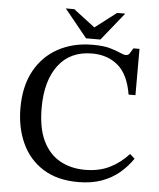

<svg xmlns="http://www.w3.org/2000/svg" viewBox="-57 -885 785 946"><g transform="rotate(5 335.0 -412.5)"><path d="M364 11Q261 11 191 -33Q121 -77 85.5 -154Q50 -231 50 -328Q50 -437 92 -513Q134 -589 208 -629Q282 -669 378 -669Q431 -669 463 -660Q495 -651 514 -642Q533 -633 545 -633Q557 -633 563.5 -643.5Q570 -654 579 -669H609V-440H575Q559 -538 507.5 -582Q456 -626 379 -626Q271 -626 212.5 -549Q154 -472 154 -338Q154 -238 184.5 -175Q215 -112 269 -82Q323 -52 393 -52Q462 -52 514 -77.5Q566 -103 608 -149L632 -128Q605 -88 567.5 -56.5Q530 -25 480 -7Q430 11 364 11ZM413 -698H342L230 -836H272L378 -755L484 -836H524Z"/></g></svg>

Font: STIX Two Text
Style: Regular
Weight: 400
Designer: Ross Mills, John Hudson & Paul Hanslow, Tiro Typeworks Ltd; with prior portions MicroPress Inc., and Coen Hoffman.
Foundry: Tiro Typeworks Ltd
Version: Version 2.13 b171